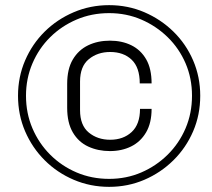

<svg xmlns="http://www.w3.org/2000/svg" viewBox="-20 -716 825 746"><path d="M404 10Q331 10 266.5 -17.5Q202 -45 153.5 -93.5Q105 -142 77.5 -206Q50 -270 50 -344Q50 -417 77.5 -481Q105 -545 153.5 -593Q202 -641 266.5 -668.5Q331 -696 404 -696Q477 -696 541 -668.5Q605 -641 654 -593Q703 -545 730.5 -481Q758 -417 758 -344Q758 -270 730.5 -206Q703 -142 654 -93.5Q605 -45 541 -17.5Q477 10 404 10ZM404 -21Q471 -21 529 -46Q587 -71 631.5 -115Q676 -159 701 -217.5Q726 -276 726 -344Q726 -412 701 -470Q676 -528 631.5 -571.5Q587 -615 529 -640Q471 -665 404 -665Q336 -665 277.5 -640Q219 -615 175 -571.5Q131 -528 106 -469.5Q81 -411 81 -344Q81 -276 106 -217.5Q131 -159 175 -115Q219 -71 277.5 -46Q336 -21 404 -21ZM407 -129Q361 -129 323 -146.5Q285 -164 263 -201.5Q241 -239 241 -297V-390Q241 -448 263 -485Q285 -522 322.5 -540Q360 -558 407 -558Q454 -558 490.5 -540Q527 -522 548 -485.5Q569 -449 569 -392H523Q523 -454 491.5 -484Q460 -514 408 -514Q359 -514 325 -486Q291 -458 291 -399V-288Q291 -229 325 -201Q359 -173 408 -173Q459 -173 491.5 -203Q524 -233 524 -293H569Q569 -238 547.5 -201.5Q526 -165 489.5 -147Q453 -129 407 -129Z"/></svg>

Font: Chivo Medium ExtraLight
Style: Italic
Weight: 250
Italic angle: -8.05°
Version: Version 2.002